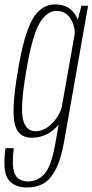

<svg xmlns="http://www.w3.org/2000/svg" viewBox="-53 -622 420 872"><path d="M69.5 229.5Q111 229.5 142.2 212.8Q173.5 196 198.2 151Q223 106 237.5 24.5L347 -596H317L292.5 -503L199 25.5Q180.5 132.5 149.5 167.2Q118.5 202 74.5 202Q47 202 29.5 188.2Q12 174.5 7.2 142.8Q2.5 111 9.5 51H-28Q-42.5 157 -15.2 193.2Q12 229.5 69.5 229.5ZM91 3.5Q147 3.5 190 -32.5Q233 -68.5 241 -113.5L229 -144Q222 -102.5 186 -64.2Q150 -26 108 -26Q63.5 -26 51 -81.8Q38.5 -137.5 66 -299Q93.5 -461.5 126.8 -517Q160 -572.5 204 -572.5Q246.5 -572.5 269 -534.5Q291.5 -496.5 284.5 -455.5L305.5 -483Q312.5 -524 283.2 -563Q254 -602 197.5 -602Q133 -602 94.2 -534Q55.5 -466 28 -299Q-0.5 -133 12.8 -64.8Q26 3.5 91 3.5Z"/></svg>

Font: Anybody Condensed ExtraLight
Style: Italic
Weight: 250
Width: 3
Italic angle: -10°
Version: Version 1.113;gftools[0.9.25]